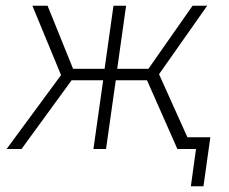

<svg xmlns="http://www.w3.org/2000/svg" viewBox="-20 -520 800 670"><path d="M493 -240H384L350 0H306L340 -240H230L55 0H3L193 -258L93 -500H146L235 -280H345L376 -500H420L389 -280H498L652 -500H703L535 -261L634 -41H714L690 130H646L664 0H599Z"/></svg>

Font: Retni Sans Light
Style: Italic
Weight: 300
Italic angle: -8°
Designer: Vitaly Kuzmin
Foundry: ParaType Ltd.
Version: Version 1.00;June 10, 2019;FontCreator 11.5.0.2425 64-bit; t